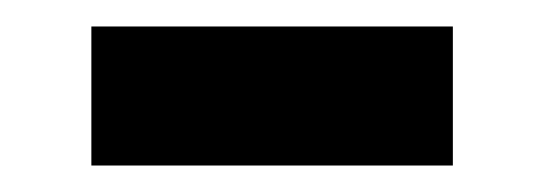

<svg xmlns="http://www.w3.org/2000/svg" viewBox="-20 -359 410 145"><path d="M49 -234H322V-339H49Z"/></svg>

Font: Noto Sans Japanese Bold
Style: Bold
Weight: 700
Designer: Ryoko NISHIZUKA (kana & ideographs); Paul D. Hunt (Latin, Greek & Cyrillic); Wenlong ZHANG (bopomofo); Sandoll Communica
Foundry: Adobe Systems Incorporated
Version: Version 1.000;PS 1;hotconv 1.0.78;makeotf.lib2.5.61930